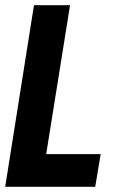

<svg xmlns="http://www.w3.org/2000/svg" viewBox="-23 -720 444 740"><path d="M-3 0 108 -700H247L155 -126H365L344 0Z"/></svg>

Font: Georama SemiCondensed
Style: Bold Italic
Weight: 700
Width: 4
Italic angle: -9°
Designer: Jean-Baptiste Levee
Foundry: Production Type
Version: Version 1.000